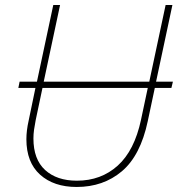

<svg xmlns="http://www.w3.org/2000/svg" viewBox="-20 -734 708 764"><path d="M285 10Q194 10 139.5 -39Q85 -88 85 -180Q85 -214 94 -254L121 -384H53L58 -409H127L192 -714H219L154 -409H574L639 -714H666L601 -409H668L662 -384H596L568 -252Q539 -115 465 -52.5Q391 10 285 10ZM286 -15Q382 -15 448.5 -75Q515 -135 541 -257L568 -384H149L122 -256Q118 -236 115.5 -218Q113 -200 113 -183Q113 -100 159.5 -57.5Q206 -15 286 -15Z"/></svg>

Font: Noto Sans Disp Thin
Style: Italic
Weight: 100
Italic angle: -12°
Designer: Monotype Design Team
Foundry: Monotype Imaging Inc.
Version: Version 2.000;GOOG;noto-source:20170915:90ef993387c0